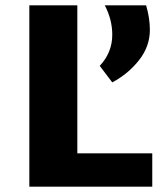

<svg xmlns="http://www.w3.org/2000/svg" viewBox="-20 -700 601 720"><path d="M270 -125H551V0H90V-680H270ZM401 -391 354 -453Q401 -503 401 -570Q401 -626 373 -680H528Q542 -632 542 -588Q542 -526 501.5 -474.5Q461 -423 401 -391Z"/></svg>

Font: Martel Sans Heavy
Style: Regular
Weight: 900
Designer: Dan Reynolds and Mathieu Réguer
Foundry: Dan Reynolds and Mathieu Réguer
Version: Version 1.001;PS 001.001;hotconv 1.0.70;makeotf.lib2.5.58329